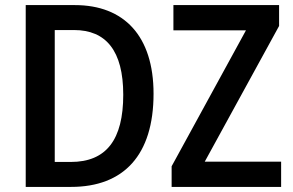

<svg xmlns="http://www.w3.org/2000/svg" viewBox="-20 -734 1150 754"><path d="M583 -366C583 -593 467 -714 274 -714H81V0H259C466 0 583 -125 583 -366ZM1084 0V-99H784L1076 -632V-714H661V-615H946L654 -81V0ZM464 -362C464 -186 398 -98 258 -98H195V-616H271C396 -616 464 -535 464 -362Z"/></svg>

Font: Noto Sans UI SemiCondensed Medium
Style: Regular
Weight: 500
Width: 4
Designer: Monotype Design Team
Foundry: Monotype Imaging Inc.
Version: Version 1.901